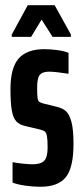

<svg xmlns="http://www.w3.org/2000/svg" viewBox="-20 -706 316 734"><path d="M28 -8V-86Q43 -83 66 -80.5Q89 -78 105 -78Q136 -78 149 -91.5Q162 -105 162 -142Q162 -172 159.5 -185.5Q157 -199 151 -203.5Q145 -208 132 -211L77 -224Q54 -229 42 -242.5Q30 -256 25 -284.5Q20 -313 20 -365Q20 -447 51.5 -482.5Q83 -518 149 -518Q173 -518 199 -514.5Q225 -511 242 -504V-424Q191 -432 168 -432Q142 -432 132 -419.5Q122 -407 122 -372Q122 -344 123.5 -332.5Q125 -321 130 -317Q135 -313 147 -310L196 -298Q218 -293 231.5 -281.5Q245 -270 253 -240.5Q261 -211 261 -156Q261 -65 231.5 -28.5Q202 8 134 8Q105 8 75 3.5Q45 -1 28 -8ZM25 -565V-574L86 -686H189L251 -574V-565H181L139 -631L99 -565Z"/></svg>

Font: Saira Ultra Condensed
Style: Bold
Weight: 700
Width: 1
Designer: Hector Gatti with collaboration of the Omnibus-Type team
Foundry: Omnibus-Type
Version: Version 1.001; ttfautohint (v1.8)